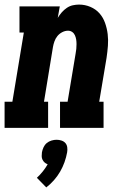

<svg xmlns="http://www.w3.org/2000/svg" viewBox="-31 -558 551 838"><path d="M-11 0V-114H23L73 -416H54V-530H230L221 -480Q229 -493 238.5 -504Q248 -515 260.5 -523.5Q273 -532 287 -535Q301 -538 314 -538Q340 -538 363.5 -528Q387 -518 403 -500Q419 -482 427.5 -458Q436 -434 439 -409Q442 -384 440 -358Q438 -332 434 -305L402 -114H421V0H231V-114H264L299 -324Q301 -334 302 -344.5Q303 -355 303 -365.5Q303 -376 301.5 -385.5Q300 -395 296 -404Q292 -413 284 -418.5Q276 -424 266 -424Q253 -424 240.5 -417.5Q228 -411 219.5 -400.5Q211 -390 206.5 -377Q202 -364 200 -352L161 -114H179V0ZM171 260 130 218Q144 205 156 190Q168 175 177 159Q169 156 163.5 151Q158 146 154.5 139Q151 132 151 123.5Q151 115 152 107Q154 96 159 85Q164 74 173 66.5Q182 59 193.5 55.5Q205 52 216 52Q227 52 237.5 55.5Q248 59 254.5 66.5Q261 74 262.5 85Q264 96 262 107Q258 129 250.5 150Q243 171 231.5 191Q220 211 204.5 228.5Q189 246 171 260Z"/></svg>

Font: Iosevka Curly Slab HvObl
Style: Regular
Weight: 900
Italic angle: -9°
Monospace: yes
Designer: Belleve Invis
Foundry: Belleve Invis
Version: Version 11.1.0; ttfautohint (v1.8.3)